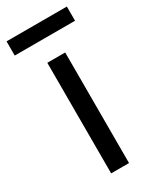

<svg xmlns="http://www.w3.org/2000/svg" viewBox="-203 -759 662 812"><g transform="rotate(-30 128.0 -352.5)"><path d="M172.4 -540V0H85.1V-540ZM275.6 -704.7V-635.4H-18.9V-704.7Z"/></g></svg>

Font: Pathway Extreme 8pt Thin 12pt
Style: Regular
Weight: 100
Version: Version 1.001;gftools[0.9.26]